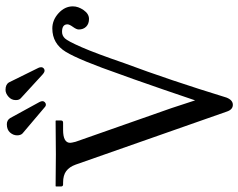

<svg xmlns="http://www.w3.org/2000/svg" viewBox="-106 -766 884 713"><g transform="rotate(-90 336.5 -410.0)"><path d="M586.9 -658.2Q618.2 -658.2 643.6 -635Q668.9 -611.8 668.9 -582Q668.9 -562 655 -542Q641.1 -522 622.1 -522Q604 -522 593.5 -532.5Q583 -543 583 -560.1Q583 -568.4 592.5 -581.5Q602.1 -594.7 602.1 -602.1Q602.1 -622.1 574.2 -622.1Q560.1 -622.1 549.8 -611.3Q539.6 -600.6 517.1 -549.1Q494.6 -497.6 458 -391.1Q395 -222.7 330.1 -11.2Q320.8 12.2 303.2 12.2Q285.2 12.2 277.8 -11.2L81.1 -571.8Q72.8 -594.7 57.4 -606.4Q42 -618.2 14.2 -618.2H7.8Q0 -618.2 0 -626V-645L2 -646Q80.1 -645 119.1 -645L243.2 -646L245.1 -645V-626Q245.1 -618.2 236.8 -618.2H210Q162.1 -618.2 162.1 -591.8Q162.1 -587.4 166 -571.8L291 -215.8L319.8 -127.9L359.4 -244.1L398.9 -357.4L415 -401.9Q469.2 -557.6 499.8 -607.9Q530.3 -658.2 586.9 -658.2ZM189.9 -789.1Q189.9 -803.2 200.4 -815.2Q210.9 -827.1 231 -827.1Q246.1 -827.1 253.9 -814.9L313.5 -706.1Q316.9 -699.7 316.9 -694.8Q316.9 -689.5 312.7 -685.8Q308.6 -682.1 304.2 -682.1Q298.8 -682.1 295.9 -685.1L196.8 -769Q189.9 -775.9 189.9 -789.1ZM320.8 -793.9Q320.8 -810.1 333.3 -821Q345.7 -832 358.9 -832Q378.4 -832 386.2 -819.8L440.4 -710Q442.9 -705.1 442.9 -699.2Q442.9 -694.3 439.2 -690.7Q435.5 -687 430.2 -687Q424.3 -687 416 -694.3L328.1 -774.9Q320.8 -780.8 320.8 -793.9Z"/></g></svg>

Font: Linux Biolinum G
Style: Regular
Weight: 400
Designer: Philipp H. Poll
Foundry: Philipp H. Poll
Version: Version 1.1.0 ; ttfautohint (v1.6)